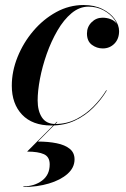

<svg xmlns="http://www.w3.org/2000/svg" viewBox="-20 -490 502 765"><path d="M184.5 10Q109 10 68 -33.2Q27 -76.5 27 -148.5Q27 -206 50 -263Q73 -320 112.8 -366.8Q152.5 -413.5 204 -441.8Q255.5 -470 313 -470Q356.5 -470 388.2 -454Q420 -438 437.2 -414Q454.5 -390 454.5 -366Q454.5 -335 435.8 -316Q417 -297 389.5 -297Q365.5 -297 346 -311.5Q326.5 -326 326.5 -356.5Q326.5 -383 344.8 -401.2Q363 -419.5 388.5 -419.5Q405 -419.5 420 -414Q435 -408.5 444.2 -396.8Q453.5 -385 453.5 -366H452Q452 -389.5 435.8 -412Q419.5 -434.5 392.5 -449Q365.5 -463.5 332.5 -463.5Q296.5 -463.5 265.2 -437.5Q234 -411.5 209 -368.5Q184 -325.5 166.2 -275.2Q148.5 -225 139.2 -176Q130 -127 130 -90Q130 -48 147.2 -22Q164.5 4 200.5 4Q245 4 283 -15Q321 -34 351.5 -64.8Q382 -95.5 403.5 -130.5L405.5 -129.5Q384 -93.5 352.2 -61.5Q320.5 -29.5 278.8 -9.8Q237 10 184.5 10ZM73.5 255V252.5Q116.5 252.5 147.2 229.8Q178 207 178 165Q178 135 155.2 124.5Q132.5 114 88 114L206 -4.5H209L131 74Q172.5 74 205.8 80.8Q239 87.5 258 103Q277 118.5 277 145Q277 178 249 202.8Q221 227.5 174.8 241.2Q128.5 255 73.5 255Z"/></svg>

Font: Bodoni Moda 72pt SemiBold
Style: Italic
Weight: 600
Italic angle: -13°
Designer: Owen Earl
Foundry: indestructible type
Version: Version 2.004